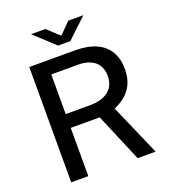

<svg xmlns="http://www.w3.org/2000/svg" viewBox="-159 -1016 1000 1131"><g transform="rotate(-20 341.0 -450.5)"><path d="M620.5 0H508L380 -302.5H198.5V0H91.5V-723H378.5Q459 -723 512 -698.2Q565 -673.5 591 -628Q617 -582.5 617 -520.5Q617 -462 597.2 -423Q577.5 -384 546.2 -359.5Q515 -335 480.5 -321ZM349.5 -389Q425 -389 466.5 -421.8Q508 -454.5 508 -515.5Q508 -575.5 470.2 -606.5Q432.5 -637.5 368 -637.5H198.5V-389ZM294.5 -783.5 167.5 -901H257L332 -831.5L401 -901H495.5L371 -783.5Z"/></g></svg>

Font: Public Sans Medium
Style: Regular
Weight: 500
Designer: The Public Sans Project Authors: Dan O. Williams and USWDS (Libre Franklin designed by Pablo Impallari and Rodrigo Fuenz
Version: Version 1.007